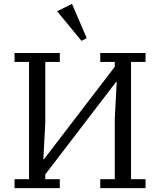

<svg xmlns="http://www.w3.org/2000/svg" viewBox="-20 -972 827 992"><path d="M55 -46H130V-652H55V-698H289V-652H214V-340L204 -149H207L573 -627V-652H498V-698H732V-652H657V-46H732V0H498V-46H573V-358L583 -549H580L214 -71V-46H289V0H55ZM275 -914 352 -952 428 -775 401 -761Z"/></svg>

Font: IBM Plex Serif
Style: Regular
Weight: 400
Designer: Mike Abbink, Paul van der Laan, Pieter van Rosmalen
Foundry: Bold Monday
Version: Version 3.001